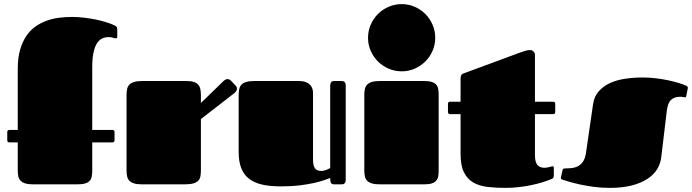

<svg xmlns="http://www.w3.org/2000/svg" viewBox="-20 -892 3348 929"><path d="M426.3 -203.1V-68.4Q426.3 -50.8 423.8 -37.8Q421.4 -24.9 413.6 -16.6Q405.8 -8.3 391.4 -4.2Q377 0 353 0H141.1Q117.7 0 103 -4.4Q88.4 -8.8 80.1 -17.1Q71.8 -25.4 68.8 -38.1Q65.9 -50.8 65.9 -67.9V-203.1H25.4Q15.1 -203.1 15.1 -213.9V-252.9Q15.1 -263.2 25.4 -263.2H65.9V-558.1Q65.9 -610.8 76.9 -649.9Q87.9 -689 106.7 -717Q125.5 -745.1 150.9 -763.2Q176.3 -781.2 205.6 -791.7Q234.9 -802.2 266.4 -806.2Q297.9 -810.1 329.1 -810.1Q356 -810.1 385.5 -806.6Q415 -803.2 442.6 -797.6Q470.2 -792 494.1 -784.4Q518.1 -776.9 534.7 -769Q538.6 -767.1 543 -763.2Q547.4 -759.3 547.4 -749.5V-715.3Q547.4 -709 544.9 -707.8Q542.5 -706.5 540.5 -706.5Q534.2 -706.5 526.9 -709.5Q519.5 -712.4 504.9 -712.4Q488.8 -712.4 474.4 -705.8Q460 -699.2 449.2 -682.6Q438.5 -666 432.4 -637.7Q426.3 -609.4 426.3 -566.4V-263.2H523.9Q534.2 -263.2 534.2 -252.9V-213.9Q534.2 -203.1 523.9 -203.1Z M592.3 -432.1Q592.3 -448.7 595.2 -461.7Q598.1 -474.6 606.4 -482.9Q614.7 -491.2 629.4 -495.6Q644 -500 667.5 -500H881.3Q903.8 -500 917.5 -495.6Q931.2 -491.2 939 -482.4Q946.8 -473.6 949.5 -460.4Q952.1 -447.3 952.1 -429.7V-393.6L1060.5 -499Q1071.3 -509.3 1080.6 -509.3Q1085.9 -509.3 1090.1 -507.1Q1094.2 -504.9 1097.2 -502L1119.1 -479Q1126.5 -471.7 1126.5 -462.9Q1126.5 -457.5 1123.3 -451.9Q1120.1 -446.3 1113.3 -440.9L952.1 -315.9V-68.8Q952.1 -51.8 949.7 -38.8Q947.3 -25.9 939 -17.3Q930.7 -8.8 915 -4.4Q899.4 0 872.6 0H667.5Q644 0 629.4 -4.4Q614.7 -8.8 606.4 -17.1Q598.1 -25.4 595.2 -38.1Q592.3 -50.8 592.3 -67.9Z M1494.6 -119.1Q1494.6 -91.3 1503.7 -78.1Q1512.7 -64.9 1534.7 -64.9Q1545.9 -64.9 1558.3 -69.8Q1570.8 -74.7 1577.6 -79.1V-477.1Q1577.6 -485.4 1581.3 -492.7Q1585 -500 1597.7 -500H1628.9Q1633.3 -500 1637.7 -499.5Q1642.1 -499 1645.3 -496.8Q1648.4 -494.6 1650.6 -490Q1652.8 -485.4 1652.8 -477.1V-22.9Q1652.8 -14.6 1650.6 -10Q1648.4 -5.4 1645.3 -3.2Q1642.1 -1 1637.7 -0.5Q1633.3 0 1628.9 0H1597.7Q1585 0 1581.3 -7.3Q1577.6 -14.6 1577.6 -30.8Q1566.9 -26.9 1547.6 -20Q1528.3 -13.2 1499 -6.6Q1469.7 0 1429.9 4.9Q1390.1 9.8 1338.9 9.8Q1286.1 9.8 1247.8 1Q1209.5 -7.8 1184.3 -27.6Q1159.2 -47.4 1147 -79.1Q1134.8 -110.8 1134.8 -157.2V-432.1Q1134.8 -448.7 1137.7 -461.7Q1140.6 -474.6 1148.9 -482.9Q1157.2 -491.2 1171.9 -495.6Q1186.5 -500 1210 -500H1423.8Q1452.1 -500 1466.8 -491.7Q1481.4 -483.4 1487.8 -471.2Q1494.1 -459 1494.4 -444.8Q1494.6 -430.7 1494.6 -418.9Z M1742.7 -432.1Q1742.7 -448.7 1745.6 -461.7Q1748.5 -474.6 1756.8 -482.9Q1765.1 -491.2 1779.8 -495.6Q1794.4 -500 1817.9 -500H2031.7Q2054.2 -500 2068.1 -495.8Q2082 -491.7 2089.8 -483.4Q2097.7 -475.1 2100.1 -462.4Q2102.5 -449.7 2102.5 -432.1V-66.9Q2102.5 -50.3 2100.1 -37.8Q2097.7 -25.4 2089.8 -16.8Q2082 -8.3 2068.1 -4.2Q2054.2 0 2031.7 0H1817.9Q1794.4 0 1779.8 -4.4Q1765.1 -8.8 1756.8 -17.1Q1748.5 -25.4 1745.6 -38.1Q1742.7 -50.8 1742.7 -67.9ZM1760.7 -709Q1760.7 -742.7 1773.7 -772.5Q1786.6 -802.2 1808.6 -824.2Q1830.6 -846.2 1860.4 -859.1Q1890.1 -872.1 1923.8 -872.1Q1957 -872.1 1986.6 -859.1Q2016.1 -846.2 2038.1 -824.2Q2060.1 -802.2 2073 -772.5Q2085.9 -742.7 2085.9 -709Q2085.9 -675.8 2073 -646.2Q2060.1 -616.7 2038.1 -594.7Q2016.1 -572.8 1986.6 -559.8Q1957 -546.9 1923.8 -546.9Q1890.1 -546.9 1860.4 -559.8Q1830.6 -572.8 1808.6 -594.7Q1786.6 -616.7 1773.7 -646.2Q1760.7 -675.8 1760.7 -709Z M2157.7 -339.8Q2147.5 -339.8 2147.5 -350.6V-389.6Q2147.5 -399.9 2157.7 -399.9H2208.5V-510.7Q2208.5 -518.1 2210.7 -525.4Q2212.9 -532.7 2222.7 -536.6L2492.2 -636.2Q2510.7 -643.1 2522.9 -646.5Q2535.2 -649.9 2544.4 -649.9Q2547.9 -649.9 2552 -648.7Q2556.2 -647.5 2559.8 -644.5Q2563.5 -641.6 2565.9 -636.5Q2568.4 -631.3 2568.4 -624V-399.9H2656.2Q2666.5 -399.9 2666.5 -389.6V-350.6Q2666.5 -339.8 2656.2 -339.8H2568.4V-143.1Q2568.4 -108.4 2579.8 -94.2Q2591.3 -80.1 2615.2 -80.1Q2620.6 -80.1 2626.5 -81.3Q2632.3 -82.5 2637.5 -83.7Q2642.6 -85 2647 -86.2Q2651.4 -87.4 2654.3 -87.4Q2659.7 -87.4 2659.7 -81.1V-43.5Q2659.7 -33.7 2655.8 -30.3Q2651.9 -26.9 2648.9 -25.9Q2630.4 -18.1 2605.2 -10.3Q2580.1 -2.4 2551 3.7Q2522 9.8 2489.7 13.4Q2457.5 17.1 2425.3 17.1Q2378.9 17.1 2339.1 12.5Q2299.3 7.8 2270.3 -8.8Q2241.2 -25.4 2224.9 -58.1Q2208.5 -90.8 2208.5 -147V-339.8Z M3089.4 -517.1Q3120.6 -517.1 3151.9 -513.4Q3183.1 -509.8 3211.2 -503.9Q3239.3 -498 3262.5 -491Q3285.6 -483.9 3300.3 -477.1Q3302.7 -476.1 3305.4 -474.1Q3308.1 -472.2 3308.1 -466.8Q3308.1 -465.3 3307.6 -462.9Q3307.1 -460.4 3306.6 -458L3300.8 -429.2Q3299.8 -423.3 3298.1 -422.1Q3296.4 -420.9 3294.9 -420.9Q3292.5 -420.9 3285.6 -422.4Q3278.8 -423.8 3271 -423.8Q3243.2 -423.8 3227.1 -408.9Q3210.9 -394 3206.5 -356.9L3179.2 -128.9Q3175.3 -98.6 3158.9 -72.3Q3142.6 -45.9 3111.8 -25.9Q3081.1 -5.9 3035.9 5.6Q2990.7 17.1 2930.2 17.1Q2892.1 17.1 2856 12.5Q2819.8 7.8 2789.3 1.2Q2758.8 -5.4 2736.1 -12Q2713.4 -18.6 2702.1 -22.5Q2698.2 -23.4 2696 -25.1Q2693.8 -26.9 2693.8 -30.8Q2693.8 -32.7 2694.3 -35.2Q2694.8 -37.6 2695.8 -41L2701.7 -68.4Q2702.6 -72.3 2705.1 -74.7Q2707.5 -77.1 2713.9 -77.1Q2730 -77.1 2746.3 -78.9Q2762.7 -80.6 2776.6 -87.9Q2790.5 -95.2 2801 -110.4Q2811.5 -125.5 2815.4 -152.8L2849.6 -388.2Q2855 -425.3 2877 -450.2Q2898.9 -475.1 2931.4 -490Q2963.9 -504.9 3004.9 -511Q3045.9 -517.1 3089.4 -517.1Z"/></svg>

Font: Fascinate
Style: Regular
Weight: 900
Designer: Astigmatic (AOETI)
Foundry: Astigmatic (AOETI)
Version: Version 1.000